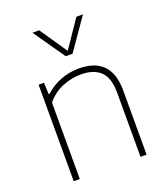

<svg xmlns="http://www.w3.org/2000/svg" viewBox="-146 -909 875 1010"><g transform="rotate(-20 291.5 -404.0)"><path d="M91.5 -540H121.5L124.5 -474.5H128.5Q167 -510 216 -529Q265 -548 318.5 -548Q499.5 -548 499.5 -359.5V0H465.5V-360Q465.5 -442.5 427.5 -478.8Q389.5 -515 318 -515Q266.5 -515 214.8 -494Q163 -473 125.5 -427.5V0H91.5ZM400.5 -808H437.5L315 -632H277L154.5 -808H192L296.5 -655Z"/></g></svg>

Font: Encode Sans Semi Expanded Thin
Style: Regular
Weight: 250
Width: 6
Designer: Multiple Designers
Foundry: Impallari Type
Version: Version 2.000